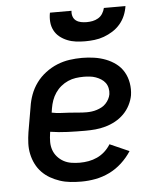

<svg xmlns="http://www.w3.org/2000/svg" viewBox="-54 -796 707 851"><g transform="rotate(-5 300.0 -371.0)"><path d="M274 8Q250 8 225.5 5.5Q201 3 178.5 -4.5Q156 -12 136 -23.5Q116 -35 100 -51.5Q84 -68 73.5 -89Q63 -110 58 -133.5Q53 -157 54 -181.5Q55 -206 59 -231L78 -341Q82 -369 92 -396Q102 -423 119.5 -447Q137 -471 161.5 -489.5Q186 -508 213 -519Q240 -530 268 -534Q296 -538 324 -538Q351 -538 378 -534Q405 -530 429.5 -520.5Q454 -511 474.5 -495.5Q495 -480 508 -457.5Q521 -435 525.5 -408Q530 -381 526 -354Q522 -332 511 -310.5Q500 -289 483 -272Q466 -255 445 -243.5Q424 -232 401 -225.5Q378 -219 355.5 -217Q333 -215 311 -215Q271 -215 232 -216.5Q193 -218 155 -224L154 -217Q151 -198 151 -179Q151 -160 157 -143Q163 -126 175 -112.5Q187 -99 202.5 -90.5Q218 -82 236.5 -79Q255 -76 274 -76Q294 -76 313.5 -79.5Q333 -83 351.5 -91.5Q370 -100 385.5 -114Q401 -128 412 -146L498 -108Q480 -80 454.5 -56.5Q429 -33 399 -18.5Q369 -4 337.5 2Q306 8 274 8ZM324 -296Q335 -296 346.5 -297.5Q358 -299 369 -302.5Q380 -306 390.5 -311.5Q401 -317 409.5 -326Q418 -335 423.5 -345.5Q429 -356 431 -367Q433 -381 430 -394.5Q427 -408 419.5 -418Q412 -428 401 -435Q390 -442 377.5 -446.5Q365 -451 351 -452.5Q337 -454 324 -454Q306 -454 288.5 -451.5Q271 -449 254 -441.5Q237 -434 222.5 -422Q208 -410 197.5 -394.5Q187 -379 181 -362Q175 -345 172 -327L169 -308Q188 -304 207.5 -303Q227 -302 246.5 -301Q266 -300 285 -298Q304 -296 324 -296ZM345 -610Q324 -610 304 -612.5Q284 -615 265.5 -622.5Q247 -630 232 -642Q217 -654 208 -671.5Q199 -689 197.5 -709.5Q196 -730 200 -750H296Q294 -737 298 -725Q302 -713 311.5 -706Q321 -699 333.5 -696.5Q346 -694 359 -694Q372 -694 385 -696.5Q398 -699 410 -706Q422 -713 429.5 -725Q437 -737 440 -750H536Q533 -729 524.5 -708.5Q516 -688 501.5 -671Q487 -654 468 -642Q449 -630 428.5 -622.5Q408 -615 386.5 -612.5Q365 -610 345 -610Z"/></g></svg>

Font: Iosevka Curly Medium Extended
Style: Italic
Weight: 500
Width: 7
Italic angle: -9°
Monospace: yes
Designer: Belleve Invis
Foundry: Belleve Invis
Version: Version 11.1.0; ttfautohint (v1.8.3)